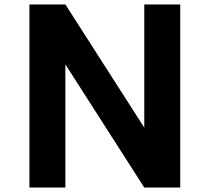

<svg xmlns="http://www.w3.org/2000/svg" viewBox="-20 -845 944 865"><path d="M112.5 0H274.5V-555L630 0H792V-825H630V-270L274.5 -825H112.5Z"/></svg>

Font: Spartan
Style: Bold
Weight: 700
Designer: Matt Bailey, Mirko Velimirovic
Foundry: Matt Bailey
Version: Version 1.003; ttfautohint (v1.8.3)